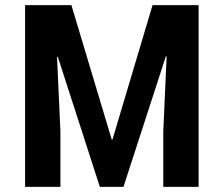

<svg xmlns="http://www.w3.org/2000/svg" viewBox="-20 -731 875 751"><path d="M259.3 -710.9 417 -185.1H419.9L576.7 -710.9H756.8V0H618.7V-217.3L631.8 -510.7L628.9 -511.2L462.9 0H370.6L206.1 -508.8L203.1 -508.3L216.3 -217.3V0H78.1V-710.9Z"/></svg>

Font: Ufes Sans
Style: Bold
Weight: 700
Designer: Ricardo Esteves & Filipe Motta
Foundry: ProDesignUfes - Ricardo Esteves, Filipe Motta (This is a derivative work, based on Roboto family, by Christian Robertson
Version: Version 2.0